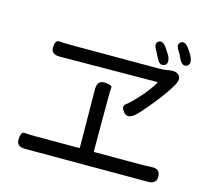

<svg xmlns="http://www.w3.org/2000/svg" viewBox="-116 -985 1231 1114"><g transform="rotate(15 500.0 -427.5)"><path d="M124 -10Q71 -10 74 -56Q77 -101 97.5 -98.5Q118 -96 162 -96H425Q430 -96 430 -101L427 -450Q427 -504 473 -501Q518 -498 516 -483.5Q514 -469 514 -424V-101Q514 -96 519 -96H805Q830 -96 855 -98H859Q912 -102 913 -56Q915 -10 862 -10ZM690 -365Q649 -332 625 -364Q600 -396 621.5 -410.5Q643 -425 694 -481Q741 -533 767 -579Q770 -583 765 -583L180 -579Q127 -579 129 -622Q131 -666 155 -663.5Q179 -661 229 -661H756Q780 -661 803 -665L814 -667Q857 -674 875 -653Q892 -631 869 -592Q836 -535 778 -464Q718 -389 690 -365ZM779 -689Q751 -676 730 -723Q722 -740 715 -752Q687 -796 711 -811Q736 -827 764 -783Q784 -753 786 -749Q808 -702 779 -689ZM906 -719Q878 -706 857 -754Q849 -772 843 -781Q813 -823 837 -840Q861 -857 890 -814Q905 -793 912 -779Q934 -732 906 -719Z"/></g></svg>

Font: Resource Han Rounded CN
Style: Regular
Weight: 400
Designer: Cyano Hao (round all glyphs); Ryoko NISHIZUKA  (kana, bopomofo & ideographs); Paul D. Hunt (Latin, Greek & Cyrillic); Sa
Foundry: Cyano Hao
Version: 0.990